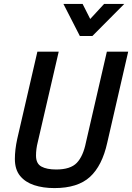

<svg xmlns="http://www.w3.org/2000/svg" viewBox="-20 -950 675 981"><path d="M258 11Q200 11 154.5 -4Q109 -19 82.5 -51.5Q56 -84 56 -138Q56 -185 68 -240L171 -686H280L173 -224Q164 -189 164 -155Q164 -114 191.5 -99Q219 -84 267 -84Q340 -84 372.5 -118Q405 -152 419 -222L526 -686H635L528 -221Q502 -103 439.5 -46Q377 11 258 11ZM452 -766H388L304 -930H402L441 -853L512 -930H615Z"/></svg>

Font: Storia Sans SemiBold
Style: Italic
Weight: 600
Italic angle: -13°
Designer: Campivisivi
Foundry: Accademia di Belle Arti di Urbino and students of MA course of Visual design
Version: Version 60.001;May 25, 2020;FontCreator 12.0.0.2522 64-bit